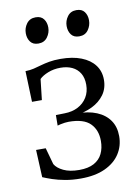

<svg xmlns="http://www.w3.org/2000/svg" viewBox="-86 -814 638 882"><g transform="rotate(-10 233.0 -373.0)"><path d="M219 9.5Q180 9.5 147 3.5Q114 -2.5 88.2 -11.2Q62.5 -20 45 -27.5L39 -155.5H84L105.5 -78Q116.5 -58.5 145.5 -44.5Q174.5 -30.5 219 -30.5Q261 -30.5 287.8 -45Q314.5 -59.5 327 -85.5Q339.5 -111.5 339.5 -145Q339.5 -196 309 -226.5Q278.5 -257 209 -257Q201.5 -257 190.8 -255.8Q180 -254.5 170.2 -252.2Q160.5 -250 156 -248.5L156.5 -297.5L198 -298.5Q233 -299 260 -313Q287 -327 302.5 -352.2Q318 -377.5 318 -411Q318 -443 305 -464.5Q292 -486 268.8 -497Q245.5 -508 214.5 -508Q183 -508 156.5 -497.5Q130 -487 116 -473L105 -376.5H59L54 -520.5Q75.5 -521 93.2 -525.2Q111 -529.5 129 -534.8Q147 -540 169.2 -544Q191.5 -548 221.5 -548Q278 -548 318.2 -532.2Q358.5 -516.5 380.2 -487.8Q402 -459 402 -419.5Q402 -379 380.8 -349.8Q359.5 -320.5 323.8 -303.2Q288 -286 244.5 -280.5L253 -288.5Q306 -288.5 344.8 -272.5Q383.5 -256.5 404.8 -226Q426 -195.5 426 -152Q426 -106 402.2 -69.5Q378.5 -33 332.5 -11.8Q286.5 9.5 219 9.5ZM134.5 -635Q110 -635 97.8 -651.2Q85.5 -667.5 85.5 -691.5Q85.5 -716 100.2 -736Q115 -756 142 -756H143Q167.5 -756 179.8 -739.8Q192 -723.5 192 -700Q192 -675.5 177.2 -655.2Q162.5 -635 135.5 -635ZM325 -635Q300.5 -635 288.2 -651.2Q276 -667.5 276 -691.5Q276 -716 290.8 -736Q305.5 -756 332 -756H333Q358 -756 370 -739.8Q382 -723.5 382 -700Q382 -675.5 367.5 -655.2Q353 -635 326 -635Z"/></g></svg>

Font: Merriweather 60pt Light
Style: Regular
Weight: 300
Version: Version 2.100